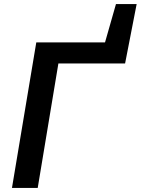

<svg xmlns="http://www.w3.org/2000/svg" viewBox="-20 -927 694 947"><path d="M159 -718H498L552 -907H654L597 -614H268L166 0H39Z"/></svg>

Font: Nebula Sans Semibold
Style: Regular
Weight: 600
Italic angle: -9°
Designer: Paul D. Hunt for Adobe (as Source Sans)
Foundry: Nebula Entertainment & Broadcasting LLC
Version: Version 1.010